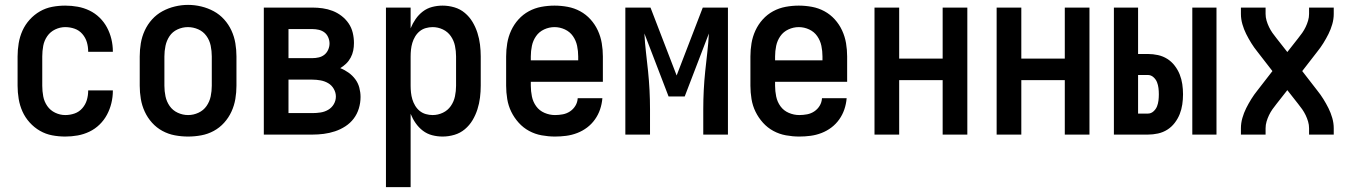

<svg xmlns="http://www.w3.org/2000/svg" viewBox="-20 -551 5540 786"><path d="M247 8Q220 8 193.5 3Q167 -2 143.5 -15.5Q120 -29 101.5 -49.5Q83 -70 72 -94.5Q61 -119 56.5 -146Q52 -173 52 -200V-320Q52 -347 56.5 -374Q61 -401 72 -425.5Q83 -450 101.5 -470.5Q120 -491 143.5 -504.5Q167 -518 193.5 -523Q220 -528 247 -528Q273 -528 298 -523.5Q323 -519 346 -508Q369 -497 387.5 -479Q406 -461 418 -438.5Q430 -416 436 -391Q442 -366 442 -341Q442 -341 442 -340.5Q442 -340 442 -339H341Q341 -339 341 -339.5Q341 -340 341 -340Q341 -360 335.5 -378.5Q330 -397 317 -412Q304 -427 285.5 -433.5Q267 -440 247 -440Q226 -440 206 -430.5Q186 -421 173.5 -403Q161 -385 157 -363.5Q153 -342 153 -320V-200Q153 -178 157 -156.5Q161 -135 173.5 -117Q186 -99 206 -89.5Q226 -80 247 -80Q267 -80 285.5 -86.5Q304 -93 317 -108Q330 -123 335.5 -141.5Q341 -160 341 -180Q341 -180 341 -180.5Q341 -181 341 -181H442Q442 -180 442 -179.5Q442 -179 442 -179Q442 -154 436 -129Q430 -104 418 -81.5Q406 -59 387.5 -41Q369 -23 346 -12Q323 -1 298 3.5Q273 8 247 8Z M750 8Q723 8 696 3Q669 -2 645 -15Q621 -28 602.5 -48.5Q584 -69 572.5 -94Q561 -119 556.5 -146Q552 -173 552 -200V-320Q552 -347 556.5 -374Q561 -401 572.5 -426Q584 -451 602.5 -471.5Q621 -492 645 -505Q669 -518 696 -524.5Q723 -531 750 -531Q777 -531 804 -524.5Q831 -518 855 -505Q879 -492 897.5 -471.5Q916 -451 927.5 -426Q939 -401 943.5 -374Q948 -347 948 -320V-200Q948 -173 943.5 -146Q939 -119 927.5 -94Q916 -69 897.5 -48.5Q879 -28 855 -15Q831 -2 804 3Q777 8 750 8ZM750 -80Q772 -80 792.5 -89.5Q813 -99 825.5 -117Q838 -135 842.5 -156.5Q847 -178 847 -200V-320Q847 -342 842.5 -364Q838 -386 825 -404Q812 -422 791.5 -431Q771 -440 749 -440Q727 -440 706.5 -430.5Q686 -421 674 -403Q662 -385 657.5 -363.5Q653 -342 653 -320V-200Q653 -178 657.5 -156.5Q662 -135 674.5 -117Q687 -99 707.5 -89.5Q728 -80 750 -80Z M1060 0V-520H1259Q1280 -520 1301 -517Q1322 -514 1341.5 -506.5Q1361 -499 1378 -486Q1395 -473 1407 -455.5Q1419 -438 1424 -417Q1429 -396 1429 -375Q1429 -359 1426 -344Q1423 -329 1415.5 -315Q1408 -301 1397 -290.5Q1386 -280 1373 -272Q1391 -265 1407 -253.5Q1423 -242 1434.5 -226.5Q1446 -211 1451 -192Q1456 -173 1456 -154Q1456 -130 1449 -107Q1442 -84 1428 -65.5Q1414 -47 1394 -34Q1374 -21 1351.5 -13.5Q1329 -6 1305.5 -3Q1282 0 1259 0ZM1259 -313Q1272 -313 1285 -316Q1298 -319 1308 -327Q1318 -335 1323.5 -347.5Q1329 -360 1329 -373Q1329 -386 1323.5 -398.5Q1318 -411 1308 -418.5Q1298 -426 1285 -429Q1272 -432 1259 -432H1161V-313ZM1259 -88Q1275 -88 1292 -90.5Q1309 -93 1323.5 -101.5Q1338 -110 1346.5 -124.5Q1355 -139 1355 -156Q1355 -172 1346.5 -187Q1338 -202 1323.5 -210.5Q1309 -219 1292 -222Q1275 -225 1259 -225H1161V-88Z M1560 215V-520H1661V-435Q1669 -455 1681.5 -473Q1694 -491 1711 -504Q1728 -517 1749 -522.5Q1770 -528 1792 -528Q1816 -528 1840 -521Q1864 -514 1883 -498Q1902 -482 1914.5 -461Q1927 -440 1934.5 -416.5Q1942 -393 1945 -368.5Q1948 -344 1948 -320V-200Q1948 -176 1945 -151.5Q1942 -127 1934.5 -103.5Q1927 -80 1914.5 -59Q1902 -38 1883 -22Q1864 -6 1840 1Q1816 8 1792 8Q1770 8 1749 2.5Q1728 -3 1711 -16Q1694 -29 1681.5 -47Q1669 -65 1661 -85V215ZM1751 -80Q1773 -80 1793 -89.5Q1813 -99 1825.5 -117Q1838 -135 1842.5 -156.5Q1847 -178 1847 -200V-320Q1847 -342 1842.5 -363.5Q1838 -385 1825.5 -403Q1813 -421 1793 -430.5Q1773 -440 1751 -440Q1737 -440 1723 -436Q1709 -432 1698 -423Q1687 -414 1679.5 -401.5Q1672 -389 1668 -375.5Q1664 -362 1662.5 -348Q1661 -334 1661 -320V-200Q1661 -186 1662.5 -172Q1664 -158 1668 -144.5Q1672 -131 1679.5 -118.5Q1687 -106 1698 -97Q1709 -88 1723 -84Q1737 -80 1751 -80Z M2252 8Q2225 8 2197.5 3Q2170 -2 2146 -15Q2122 -28 2103.5 -48.5Q2085 -69 2073 -93.5Q2061 -118 2056.5 -145.5Q2052 -173 2052 -200V-320Q2052 -347 2056.5 -374Q2061 -401 2072.5 -426Q2084 -451 2102.5 -471.5Q2121 -492 2145 -505Q2169 -518 2196 -523Q2223 -528 2250 -528Q2277 -528 2304 -523Q2331 -518 2355 -505Q2379 -492 2397.5 -471.5Q2416 -451 2427.5 -426Q2439 -401 2443.5 -374Q2448 -347 2448 -320V-216H2153V-200Q2153 -178 2157.5 -156Q2162 -134 2175 -116Q2188 -98 2209 -89Q2230 -80 2252 -80Q2268 -80 2284 -83Q2300 -86 2313.5 -95Q2327 -104 2335.5 -118Q2344 -132 2345 -149H2446Q2444 -125 2436.5 -103Q2429 -81 2415.5 -62Q2402 -43 2383.5 -29Q2365 -15 2343 -6.5Q2321 2 2298 5Q2275 8 2252 8ZM2347 -304V-320Q2347 -342 2342.5 -363.5Q2338 -385 2325.5 -403Q2313 -421 2292.5 -430.5Q2272 -440 2250 -440Q2228 -440 2207.5 -430.5Q2187 -421 2174.5 -403Q2162 -385 2157.5 -363.5Q2153 -342 2153 -320V-304Z M2540 0V-520H2643L2750 -242L2857 -520H2960V0H2859V-104Q2859 -143 2861 -182Q2863 -221 2867 -259.5Q2871 -298 2875.5 -336.5Q2880 -375 2882 -414L2783 -156H2717L2618 -414Q2620 -375 2624.5 -336.5Q2629 -298 2633 -259.5Q2637 -221 2639 -182Q2641 -143 2641 -104V0Z M3252 8Q3225 8 3197.5 3Q3170 -2 3146 -15Q3122 -28 3103.5 -48.5Q3085 -69 3073 -93.5Q3061 -118 3056.5 -145.5Q3052 -173 3052 -200V-320Q3052 -347 3056.5 -374Q3061 -401 3072.5 -426Q3084 -451 3102.5 -471.5Q3121 -492 3145 -505Q3169 -518 3196 -523Q3223 -528 3250 -528Q3277 -528 3304 -523Q3331 -518 3355 -505Q3379 -492 3397.5 -471.5Q3416 -451 3427.5 -426Q3439 -401 3443.5 -374Q3448 -347 3448 -320V-216H3153V-200Q3153 -178 3157.5 -156Q3162 -134 3175 -116Q3188 -98 3209 -89Q3230 -80 3252 -80Q3268 -80 3284 -83Q3300 -86 3313.5 -95Q3327 -104 3335.5 -118Q3344 -132 3345 -149H3446Q3444 -125 3436.5 -103Q3429 -81 3415.5 -62Q3402 -43 3383.5 -29Q3365 -15 3343 -6.5Q3321 2 3298 5Q3275 8 3252 8ZM3347 -304V-320Q3347 -342 3342.5 -363.5Q3338 -385 3325.5 -403Q3313 -421 3292.5 -430.5Q3272 -440 3250 -440Q3228 -440 3207.5 -430.5Q3187 -421 3174.5 -403Q3162 -385 3157.5 -363.5Q3153 -342 3153 -320V-304Z M3560 0V-520H3661V-311H3839V-520H3940V0H3839V-223H3661V0Z M4060 0V-520H4161V-311H4339V-520H4440V0H4339V-223H4161V0Z M4861 0V-520H4960V0ZM4540 0V-520H4639V-330H4679Q4700 -330 4720.5 -325.5Q4741 -321 4758.5 -310Q4776 -299 4789 -282Q4802 -265 4809.5 -246Q4817 -227 4820 -206.5Q4823 -186 4823 -165Q4823 -144 4820 -123.5Q4817 -103 4809.5 -84Q4802 -65 4789 -48Q4776 -31 4758.5 -20Q4741 -9 4720.5 -4.5Q4700 0 4679 0ZM4679 -86Q4692 -86 4702 -95Q4712 -104 4716.5 -115.5Q4721 -127 4722.5 -139.5Q4724 -152 4724 -165Q4724 -178 4722.5 -190.5Q4721 -203 4716.5 -214.5Q4712 -226 4702 -235Q4692 -244 4679 -244H4639V-86Z M5060 0V-26Q5060 -47 5066 -68Q5072 -89 5081.5 -108Q5091 -127 5102.5 -145.5Q5114 -164 5127 -180L5189 -260L5127 -340Q5114 -356 5102.5 -374.5Q5091 -393 5081.5 -412Q5072 -431 5066 -452Q5060 -473 5060 -494V-520H5161V-494Q5161 -480 5165 -466.5Q5169 -453 5175 -440.5Q5181 -428 5189 -416.5Q5197 -405 5206 -394L5250 -338L5294 -394Q5303 -405 5311 -416.5Q5319 -428 5325 -440.5Q5331 -453 5335 -466.5Q5339 -480 5339 -494V-520H5440V-494Q5440 -473 5434 -452Q5428 -431 5418.5 -412Q5409 -393 5397.5 -374.5Q5386 -356 5373 -340L5311 -260L5373 -180Q5386 -164 5397.5 -145.5Q5409 -127 5418.5 -108Q5428 -89 5434 -68Q5440 -47 5440 -26V0H5339V-26Q5339 -40 5335 -53.5Q5331 -67 5325 -79.5Q5319 -92 5311 -103.5Q5303 -115 5294 -126L5250 -182L5206 -126Q5197 -115 5189 -103.5Q5181 -92 5175 -79.5Q5169 -67 5165 -53.5Q5161 -40 5161 -26V0Z"/></svg>

Font: Zed Mono Semibold
Style: Regular
Weight: 600
Monospace: yes
Designer: Belleve Invis
Foundry: Belleve Invis
Version: Version 1.0.0; ttfautohint (v1.8.4)